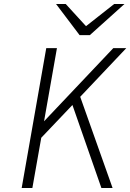

<svg xmlns="http://www.w3.org/2000/svg" viewBox="-20 -941 652 961"><path d="M88.5 0 211.5 -700H265L200.5 -334L547 -700H612L381.5 -456.5L543.5 0H487.5L342.5 -415.5L186.5 -251.5L142 0ZM378.5 -765 260.5 -921H309L410.5 -810L551.5 -921H603L429.5 -765Z"/></svg>

Font: Overpass ExtraLight
Style: Italic
Weight: 250
Italic angle: -10°
Designer: Delve Withrington, Dave Bailey, Thomas Jockin
Foundry: Delve Fonts LLC
Version: Version 4.000